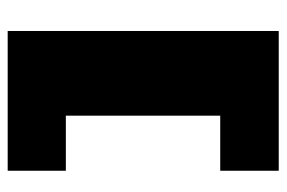

<svg xmlns="http://www.w3.org/2000/svg" viewBox="-140 -588 728 487"><g transform="rotate(90 223.5 -344.0)"><path d="M58.1 -687.5H412.6V-539.1H272.9V-147.5H412.6V0H58.1Z"/></g></svg>

Font: Paytone One
Style: Regular
Weight: 400
Designer: vernon adams
Foundry: vernon adams
Version: 1.000